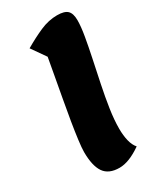

<svg xmlns="http://www.w3.org/2000/svg" viewBox="-202 -845 788 940"><g transform="rotate(-30 192.5 -375.0)"><path d="M183 25Q122 25 96 -13Q70 -51 70 -129Q70 -151 75.5 -194Q81 -237 90 -292Q99 -347 110 -406.5Q121 -466 131 -522Q141 -578 149 -622L93 -702Q146 -733 194 -754Q242 -775 290 -775Q332 -775 348.5 -758.5Q365 -742 365 -704Q365 -669 356 -616.5Q347 -564 334 -502.5Q321 -441 307.5 -376Q294 -311 285 -251Q276 -191 276 -142Q276 -103 283.5 -72.5Q291 -42 307 -24Q237 25 183 25Z"/></g></svg>

Font: Lemon
Style: Regular
Weight: 400
Designer: Eduardo Rodriguez Tunni
Foundry: Eduardo Rodriguez Tunni
Version: Version 1.003; ttfautohint (v1.8.4.7-5d5b);gftools[0.9.24]